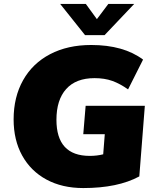

<svg xmlns="http://www.w3.org/2000/svg" viewBox="-20 -943 790 973"><path d="M714 -407 686 -49Q577 10 402 10Q295 10 215.5 -33Q136 -76 92.5 -154.5Q49 -233 49 -338Q49 -451 97 -536.5Q145 -622 234 -668.5Q323 -715 442 -715Q606 -715 705 -641L629 -490Q588 -519 549 -533Q510 -547 459 -547Q365 -547 315.5 -492Q266 -437 266 -336Q266 -153 435 -153Q471 -153 503 -161L511 -263H402L414 -407ZM660 -923 510 -765H411L285 -923H415L471 -846L529 -923Z"/></svg>

Font: Nunito Sans Heavy Heavy
Style: Italic
Weight: 400
Italic angle: -4.541°
Designer: Vernon Adams
Foundry: Vernon Adams
Version: Version 2.002